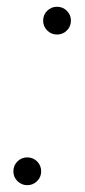

<svg xmlns="http://www.w3.org/2000/svg" viewBox="-20 -539 250 567"><path d="M148.4 -437Q131.3 -437 119.4 -449Q107.4 -460.9 107.4 -478Q107.4 -495.1 119.4 -507.1Q131.3 -519 148.4 -519Q165.5 -519 177.5 -507.1Q189.5 -495.1 189.5 -478Q189.5 -460.9 177.5 -449Q165.5 -437 148.4 -437ZM60.5 7.8Q43.5 7.8 31.5 -4.2Q19.5 -16.1 19.5 -33.2Q19.5 -50.3 31.5 -62.3Q43.5 -74.2 60.5 -74.2Q77.6 -74.2 89.6 -62.3Q101.6 -50.3 101.6 -33.2Q101.6 -16.1 89.6 -4.2Q77.6 7.8 60.5 7.8Z"/></svg>

Font: Reddit Sans ExtraLight
Style: Italic
Weight: 250
Italic angle: -11.25°
Designer: Stephen Hutchings
Version: Version 1.013